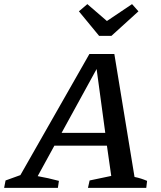

<svg xmlns="http://www.w3.org/2000/svg" viewBox="-65 -912 781 932"><path d="M588 -53Q604 -50 619.5 -45Q635 -40 649 -34L645 0H362L370 -36L475 -58L454 -205H199L118 -57Q169 -48 221 -34L216 0H-45L-38 -36L34 -62L369 -650H490ZM234 -267H446L404 -577ZM416 -738 318 -857 359 -892 454 -810 576 -892 607 -857 476 -738Z"/></svg>

Font: Piazzolla Medium
Style: Italic
Weight: 500
Italic angle: -11.3°
Designer: Juan Pablo del Peral
Foundry: Huerta Tipografica
Version: Version 1.330